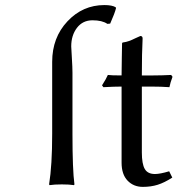

<svg xmlns="http://www.w3.org/2000/svg" viewBox="-20 -728 701 758"><path d="M186 -200.2V-483.9Q186 -579.6 246.3 -643.8Q306.6 -708 392.1 -708Q422.9 -708 437 -699.2L438 -695.8Q433.6 -676.8 415 -634.8L403.8 -633.8Q383.3 -647.9 345.2 -647.9Q306.6 -647.9 283.9 -618.2Q261.2 -588.4 261.2 -544.9Q261.2 -538.1 263.7 -499.8Q266.1 -461.4 266.1 -440.9V-199.2Q266.1 -57.1 273.9 0L272 2.9Q253.9 0 224.1 0Q194.3 0 175.8 2.9L173.8 0Q186 -75.2 186 -200.2ZM460 -430.2Q460 -460.4 460.9 -500Q461.9 -539.6 461.9 -557.1L463.9 -560.1Q478.5 -562 489.7 -566.2Q501 -570.3 513.7 -576.7Q526.4 -583 534.2 -585.9Q543 -585.9 543 -576.2Q540 -518.1 540 -430.2H585.9Q619.6 -430.2 655.8 -432.1L661.1 -424.8Q652.3 -401.9 648.9 -383.8Q616.2 -386.2 577.1 -386.2H540V-126Q540 -81.1 551.5 -61Q563 -41 591.8 -41Q611.8 -41 647.9 -51.8L660.2 -26.9Q628.9 -6.8 602.3 1.5Q575.7 9.8 543.9 9.8Q507.3 9.8 483.6 -14.9Q460 -39.6 460 -85.9V-386.2Q431.2 -386.2 388.2 -383.8L382.8 -391.1Q398.9 -416 405.8 -432.1Q418 -430.2 460 -430.2Z"/></svg>

Font: Linear Smooth
Style: Regular
Weight: 400
Designer: Philipp H. Poll, Flanker
Foundry: Philipp H. Poll, reworked by Flanker
Version: Version 1.061 | FøM Fix